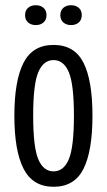

<svg xmlns="http://www.w3.org/2000/svg" viewBox="-20 -705 410 735"><path d="M35 -262Q35 -396 70 -464.5Q105 -533 185 -533Q265 -533 299.5 -465Q334 -397 334 -262Q334 -127 299.5 -58.5Q265 10 185 10Q106 10 70.5 -58.5Q35 -127 35 -262ZM263 -262Q263 -382 243.5 -428.5Q224 -475 185 -475Q146 -475 126.5 -428.5Q107 -382 107 -262Q107 -142 126.5 -95.5Q146 -49 185 -49Q224 -49 243.5 -95.5Q263 -142 263 -262ZM211 -647Q211 -665 222.5 -675Q234 -685 252 -685Q270 -685 281.5 -675Q293 -665 293 -647Q293 -629 281.5 -619Q270 -609 252 -609Q234 -609 222.5 -619Q211 -629 211 -647ZM76 -647Q76 -665 87.5 -675Q99 -685 117 -685Q135 -685 146.5 -675Q158 -665 158 -647Q158 -629 146.5 -619Q135 -609 117 -609Q99 -609 87.5 -619Q76 -629 76 -647Z"/></svg>

Font: Mona Sans Condensed
Style: Regular
Weight: 400
Width: 3
Designer: Deni Anggara
Foundry: GitHub
Version: Version 2.000